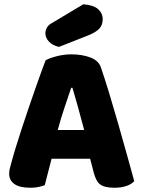

<svg xmlns="http://www.w3.org/2000/svg" viewBox="-20 -871 667 901"><path d="M194 -588Q211 -598 245.5 -607Q280 -616 315 -616Q365 -616 403.5 -601.5Q442 -587 453 -556Q471 -504 492 -435Q513 -366 534 -292.5Q555 -219 575 -147.5Q595 -76 610 -21Q598 -7 574 1.5Q550 10 517 10Q493 10 476.5 6Q460 2 449.5 -6Q439 -14 432.5 -27Q426 -40 421 -57L403 -126H222Q214 -96 206 -64Q198 -32 190 -2Q176 3 160.5 6.5Q145 10 123 10Q72 10 47.5 -7.5Q23 -25 23 -56Q23 -70 27 -84Q31 -98 36 -117Q43 -144 55.5 -184Q68 -224 83 -270.5Q98 -317 115 -366Q132 -415 147 -458.5Q162 -502 174.5 -536Q187 -570 194 -588ZM314 -459Q300 -417 282.5 -365.5Q265 -314 251 -261H375Q361 -315 346.5 -366.5Q332 -418 320 -459ZM371 -851Q420 -847 441 -827.5Q462 -808 462 -782Q462 -753 445.5 -736Q429 -719 394 -705L257 -651Q228 -657 210.5 -675Q193 -693 193 -715Q193 -729 200.5 -742Q208 -755 224 -763Z"/></svg>

Font: Baloo
Style: Regular
Weight: 400
Designer: Sarang Kulkarni and Ek Type
Foundry: Ek Type
Version: Version 1.443;PS 1.000;hotconv 16.6.51;makeotf.lib2.5.65220;